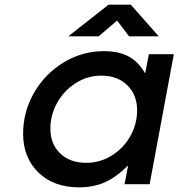

<svg xmlns="http://www.w3.org/2000/svg" viewBox="-20 -782 758 815"><path d="M270 -627.9 440.9 -762.2H535.2L653.8 -627.9H527.8L477.1 -694.8L398.9 -627.9ZM508.8 0 523.9 -80.1Q473.6 -29.8 425.3 -8.3Q377 13.2 314.9 13.2Q207.5 13.2 142.8 -50Q78.1 -113.3 78.1 -214.8Q78.1 -306.6 124 -387.2Q169.9 -467.8 249.3 -516.4Q328.6 -564.9 420.9 -564.9Q484.4 -564.9 526.4 -542.2Q568.4 -519.5 596.2 -470.2L611.8 -551.8H717.8L615.2 0ZM193.8 -235.8Q193.8 -170.9 235.4 -130.9Q276.9 -90.8 346.2 -90.8Q404.8 -90.8 454.8 -122.1Q504.9 -153.3 533.4 -204.6Q562 -255.9 562 -314Q562 -379.4 520.3 -420.2Q478.5 -460.9 409.2 -460.9Q351.1 -460.9 301 -429Q251 -397 222.4 -345.2Q193.8 -293.5 193.8 -235.8Z"/></svg>

Font: Involve SemiBold Oblique
Style: Italic
Weight: 600
Italic angle: -10.5°
Designer: Stefan Peev
Foundry: Context Ltd.
Version: Version 1.001